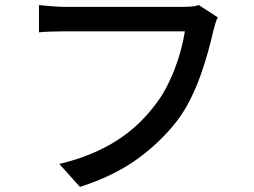

<svg xmlns="http://www.w3.org/2000/svg" viewBox="-20 -704 996 754"><path d="M835 -636Q829 -624 825 -609Q821 -594 817 -580Q809 -544 796.5 -499Q784 -454 767 -406.5Q750 -359 727 -313Q704 -267 675 -229Q609 -144 517 -78Q425 -12 294 30L213 -60Q283 -77 339 -100.5Q395 -124 440 -153Q485 -182 521 -216Q557 -250 586 -288Q611 -319 631 -356.5Q651 -394 666 -433Q681 -472 691 -510Q701 -548 706 -581H236Q205 -581 178 -580Q151 -579 133 -577V-684Q153 -682 183 -679.5Q213 -677 236 -677H700Q712 -677 728.5 -678Q745 -679 761 -684Z"/></svg>

Font: Kinto Sans Med
Style: Regular
Weight: 500
Designer: Authors: Ryoko NISHIZUKA  (kana & ideographs); Paul D. Hunt (Latin, Greek & Cyrillic); Wenlong ZHANG  (bopomofo); Sandol
Foundry: Adobe Systems Incorporated, ookami Inc.
Version: Version 0.001